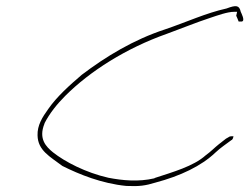

<svg xmlns="http://www.w3.org/2000/svg" viewBox="-20 -654 823 634"><path d="M104 -207C105 -157 145 -137 186 -106C242 -78 316 -48 397 -40C441 -38 460 -41 493 -51C576 -73 645 -106 691 -150C709 -167 728 -179 745 -192H746C749 -196 750 -198 751 -204H745C743 -204 741 -204 738 -203L726 -196L703 -178C689 -167 677 -154 659 -141C619 -105 551 -86 490 -66V-65H489C437 -53 385 -58 338 -67C263 -84 194 -120 155 -151C133 -169 106 -195 127 -246V-247C144 -280 168 -310 196 -338C277 -419 397 -495 530 -542C577 -559 628 -580 674 -595C698 -603 731 -615 753 -615H763L760 -602C762 -597 765 -592 768 -583H779C790 -586 777 -610 775 -615C770 -637 760 -638 728 -626C660 -611 596 -581 525 -557C421 -523 329 -467 250 -407C209 -372 168 -335 140 -295C119 -266 103 -240 104 -207Z"/></svg>

Font: Stray Cat
Style: ExLtExtObl
Weight: 200
Version: Version 1.0